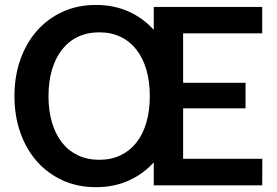

<svg xmlns="http://www.w3.org/2000/svg" viewBox="-20 -751 1122 778"><path d="M382.5 -103.5Q430 -103.5 468 -121.5Q506 -139.5 532.5 -173Q559 -206.5 573 -254.2Q587 -302 587 -361.5Q587 -421 573 -468.8Q559 -516.5 532.5 -550.2Q506 -584 468 -602Q430 -620 382.5 -620Q334.5 -620 296.2 -602Q258 -584 231.5 -550.2Q205 -516.5 190.8 -468.8Q176.5 -421 176.5 -361.5Q176.5 -302 190.8 -254.2Q205 -206.5 231.5 -173Q258 -139.5 296.2 -121.5Q334.5 -103.5 382.5 -103.5ZM1043 -107.5 1042.5 0H603V-93Q560 -45.5 500.8 -19Q441.5 7.5 368.5 7.5Q294.5 7.5 233.8 -20.2Q173 -48 129.5 -97.2Q86 -146.5 62.2 -214.2Q38.5 -282 38.5 -361.5Q38.5 -441 62.2 -508.8Q86 -576.5 129.5 -626Q173 -675.5 233.8 -703.2Q294.5 -731 368.5 -731Q441.5 -731 500.8 -704.5Q560 -678 603 -630V-723H1042.5V-616H722V-415.5H975V-312H722V-107.5Z"/></svg>

Font: Lato 2
Style: Bold
Weight: 700
Designer: Lukasz Dziedzic with Adam Twardoch and Botio Nikoltchev
Foundry: tyPoland Lukasz Dziedzic
Version: Version 2.015; 2015-08-06; http://www.latofonts.com/